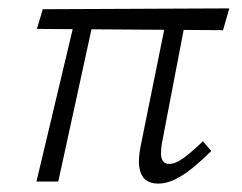

<svg xmlns="http://www.w3.org/2000/svg" viewBox="-20 -433 577 458"><path d="M357 5Q339 5 327.5 -4Q316 -13 312.5 -33Q309 -53 316 -87L381 -408H427L366 -90Q364 -78 364 -67Q364 -56 368.5 -49Q373 -42 384 -42Q399 -42 418.5 -56.5Q438 -71 464 -96L484 -73Q461 -50 439.5 -32.5Q418 -15 397.5 -5Q377 5 357 5ZM67 0 164 -408H208L119 0ZM512 -361 68 -364 82 -411 527 -413Z"/></svg>

Font: Ysabeau Office Light
Style: Italic
Weight: 300
Italic angle: -12°
Designer: Christian Thalmann (Catharsis Fonts)
Version: Version 2.001;gftools[0.9.30]; featfreeze: tnum,lnum,ss02